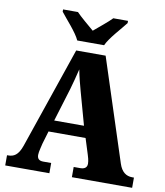

<svg xmlns="http://www.w3.org/2000/svg" viewBox="-98 -1011 937 1092"><g transform="rotate(10 370.0 -465.5)"><path d="M287 -771H442C462 -816 523 -880 552 -918V-931H467C447 -909 392 -865 364 -841C336 -865 283 -909 263 -931H177V-918C206 -880 267 -816 287 -771ZM7 0H262V-59H216C190 -59 181 -72 181 -92C181 -111 191 -143 194 -159L216 -233H430L459 -141C462 -132 469 -109 469 -91C469 -66 450 -59 430 -59H392V0H740V-59H730C695 -59 668 -78 653 -124L461 -714H291L91 -129C71 -71 45 -59 13 -59H7ZM237 -300 296 -493C306 -528 317 -569 327 -611C335 -568 346 -528 356 -491L409 -300Z"/></g></svg>

Font: Noto Serif Bengali SemiCondensed Black
Style: Regular
Weight: 900
Width: 4
Designer: Juan Bruce, Universal Thirst, Indian Type Foundry and the Monotype Design Team.
Foundry: Monotype Imaging Inc.
Version: Version 2.003